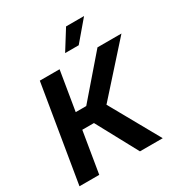

<svg xmlns="http://www.w3.org/2000/svg" viewBox="-214 -1102 1185 1255"><g transform="rotate(-30 378.5 -474.5)"><path d="M20.3 0 140.9 -727.5H290.1L241.3 -432H320.7L576.2 -727.5H757.1L439.6 -373.4L648.7 0H476.8L308.8 -310.6H220.8L169.5 0ZM374.3 -800.8 466.7 -948.7H602.5L476.9 -800.8Z"/></g></svg>

Font: Inter
Style: Italic
Weight: 400
Italic angle: -9.3988°
Designer: Rasmus Andersson
Foundry: rsms
Version: Version 4.001;git-66647c0bb